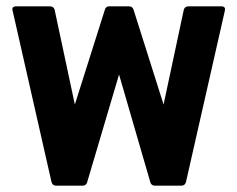

<svg xmlns="http://www.w3.org/2000/svg" viewBox="-20 -588 752 608"><path d="M681 -568Q695 -568 692 -554L569 -12Q566 0 554 0H471Q459 0 456 -11L357 -352L256 -11Q253 0 241 0H158Q146 0 143 -12L20 -554L19 -558Q19 -568 31 -568H138Q150 -568 153 -557L217 -257L312 -557Q315 -568 326 -568H388Q400 -568 403 -557L498 -257L562 -557Q565 -568 577 -568Z"/></svg>

Font: LINE Seed Sans TH App
Style: Bold
Weight: 700
Designer: Dalton Maag Ltd | Thai characters by Cadson Demak Co.,Ltd.
Foundry: Dalton Maag Ltd
Version: Version 1.003